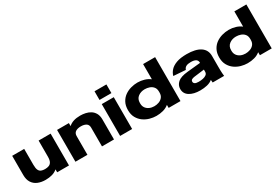

<svg xmlns="http://www.w3.org/2000/svg" viewBox="57 -1697 3880 2686"><g transform="rotate(-30 1997.0 -354.0)"><path d="M285 12Q215 12 161 -11Q107 -34 76.5 -82Q46 -130 46 -204V-514H240V-257Q240 -200 253.5 -171.5Q267 -143 292.5 -133Q318 -123 352 -123Q389 -123 416 -133.5Q443 -144 458 -172.5Q473 -201 473 -254V-514H667V0H476V-47Q440 -15 390.5 -1.5Q341 12 285 12Z M771 0V-514H962V-465Q1026 -526 1150 -526Q1191 -526 1234 -517Q1277 -508 1313 -485.5Q1349 -463 1371.5 -423.5Q1394 -384 1394 -324V0H1200V-304Q1200 -350 1168 -370.5Q1136 -391 1083 -391Q1030 -391 998 -370.5Q966 -350 965 -304V0Z M1495 -580V-720H1687V-580ZM1493 0V-514H1687V0Z M2075 12Q2024 12 1970 -3Q1916 -18 1870.5 -50.5Q1825 -83 1796.5 -134Q1768 -185 1768 -257Q1768 -329 1795.5 -380.5Q1823 -432 1868 -464Q1913 -496 1967.5 -511Q2022 -526 2075 -526Q2131 -526 2183.5 -510Q2236 -494 2274 -464V-710H2468V0H2277V-49Q2237 -16 2184.5 -2Q2132 12 2075 12ZM1963 -252Q1963 -210 1984 -180.5Q2005 -151 2040 -135.5Q2075 -120 2117 -120Q2155 -120 2191 -133Q2227 -146 2250.5 -174.5Q2274 -203 2274 -249V-265Q2274 -312 2250.5 -340.5Q2227 -369 2191 -381.5Q2155 -394 2117 -394Q2053 -394 2008 -360Q1963 -326 1963 -262Z M2784 10Q2679 10 2614 -30.5Q2549 -71 2549 -147Q2549 -209 2597 -251.5Q2645 -294 2757 -305L2972 -326V-331Q2972 -401 2865 -401Q2816 -401 2788.5 -386.5Q2761 -372 2751 -340L2556 -354Q2568 -400 2603 -439Q2638 -478 2703 -502Q2768 -526 2868 -526Q3013 -526 3089.5 -475Q3166 -424 3166 -326V-155Q3166 -118 3166.5 -93Q3167 -68 3168.5 -46.5Q3170 -25 3173 0H2988L2984 -44Q2949 -15 2897 -2.5Q2845 10 2784 10ZM2746 -151Q2746 -131 2764.5 -118.5Q2783 -106 2826 -106Q2862 -106 2895.5 -113Q2929 -120 2950.5 -137Q2972 -154 2972 -183V-218L2806 -197Q2778 -193 2762 -183Q2746 -173 2746 -151Z M3549 12Q3498 12 3444 -3Q3390 -18 3344.5 -50.5Q3299 -83 3270.5 -134Q3242 -185 3242 -257Q3242 -329 3269.5 -380.5Q3297 -432 3342 -464Q3387 -496 3441.5 -511Q3496 -526 3549 -526Q3605 -526 3657.5 -510Q3710 -494 3748 -464V-710H3942V0H3751V-49Q3711 -16 3658.5 -2Q3606 12 3549 12ZM3437 -252Q3437 -210 3458 -180.5Q3479 -151 3514 -135.5Q3549 -120 3591 -120Q3629 -120 3665 -133Q3701 -146 3724.5 -174.5Q3748 -203 3748 -249V-265Q3748 -312 3724.5 -340.5Q3701 -369 3665 -381.5Q3629 -394 3591 -394Q3527 -394 3482 -360Q3437 -326 3437 -262Z"/></g></svg>

Font: Special Gothic Expanded One
Style: Regular
Weight: 400
Designer: Alistair McCready
Foundry: Monolith
Version: Version 1.010; ttfautohint (v1.8.4.7-5d5b)